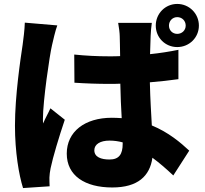

<svg xmlns="http://www.w3.org/2000/svg" viewBox="-20 -891 1040 975"><path d="M106 -776C105 -739 99 -694 95 -664C84 -591 56 -405 56 -253C56 -119 76 -3 97 64L232 55C231 39 231 21 231 10C231 0 234 -23 237 -37C249 -94 279 -194 309 -283L236 -341C223 -312 211 -293 199 -264C198 -268 198 -284 198 -287C198 -379 232 -610 244 -661C248 -679 262 -740 271 -762ZM603 -161C603 -107 584 -81 536 -81C494 -81 459 -93 459 -128C459 -159 490 -177 536 -177C559 -177 581 -174 603 -168ZM886 -638C841 -629 792 -621 742 -616C743 -657 744 -690 745 -709C746 -731 748 -756 751 -775H580C584 -754 588 -722 588 -707C589 -689 589 -652 590 -606C571 -605 553 -605 534 -605C474 -605 415 -608 357 -614L358 -471C417 -467 476 -465 535 -465C553 -465 572 -465 591 -466C592 -404 595 -343 598 -291C582 -292 565 -293 548 -293C410 -293 319 -222 319 -111C319 1 411 61 550 61C680 61 741 3 754 -90C788 -65 823 -35 860 0L941 -126C897 -167 836 -219 751 -254C748 -312 743 -383 741 -473C793 -477 842 -483 886 -489ZM880 -719C856 -719 838 -737 838 -761C838 -785 856 -804 880 -804C904 -804 923 -786 923 -761C923 -737 904 -719 880 -719ZM880 -871C819 -871 771 -822 771 -761C771 -700 819 -652 880 -652C941 -652 990 -700 990 -761C990 -822 941 -871 880 -871Z"/></svg>

Font: Noto Sans Korean Black
Style: Bold
Weight: 900
Designer: Ryoko NISHIZUKA (kana & ideographs); Paul D. Hunt (Latin, Greek & Cyrillic); Wenlong ZHANG (bopomofo); Sandoll Communica
Foundry: Adobe Systems Incorporated
Version: Version 1.000;PS 1;hotconv 1.0.78;makeotf.lib2.5.61930